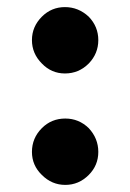

<svg xmlns="http://www.w3.org/2000/svg" viewBox="-20 -520 367 541"><path d="M163 -313Q202 -313 230 -341Q257 -369 257 -407Q257 -445 230 -473Q201 -500 163 -500Q125 -500 98 -473Q70 -445 70 -407Q70 -369 98 -341Q125 -313 163 -313ZM164 1Q202 1 230 -27Q257 -54 257 -92Q257 -130 230 -159Q202 -186 164 -186Q125 -186 98 -159Q70 -131 70 -92Q70 -54 98 -27Q126 1 164 1Z"/></svg>

Font: Unageo
Style: ExtraBold
Weight: 800
Designer: Richard Sepsi
Foundry: Richard Sepsi
Version: Version 2.000